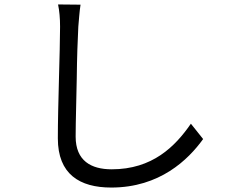

<svg xmlns="http://www.w3.org/2000/svg" viewBox="-20 -797 1040 863"><path d="M241 -777C247 -748 250 -715 250 -677C250 -572 240 -321 240 -175C240 -14 338 46 480 46C698 46 826 -79 893 -172L838 -241C767 -138 665 -36 482 -36C390 -36 320 -74 320 -183C320 -220 321 -260 322 -307L325 -444C326 -536 329 -621 332 -677C335 -709 337 -744 342 -776Z"/></svg>

Font: Spoqa Han Sans Neo Regular
Style: Regular
Weight: 400
Designer: [Spoqa Han Sans Neo] Dong-huui Kim  Younghwa Kang  Yujin Lee  [Noto Sans] Ryoko NISHIZUKA  (kana & ideographs); Paul D. 
Foundry: Spoqa (http://www.spoqa-han-sans.com)
Version: Version 1.000